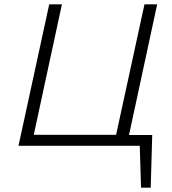

<svg xmlns="http://www.w3.org/2000/svg" viewBox="-20 -678 802 893"><path d="M580 -50H688L681 195H636L630 0H66L209 -658H268L137 -51H520L652 -658H711Z"/></svg>

Font: EauTestInfant Semilight
Style: Italic
Weight: 300
Italic angle: -12°
Designer: Christian Thalmann (Catharsis Fonts)
Version: Version 0.001;PS 000.001;hotconv 1.0.88;makeotf.lib2.5.64775